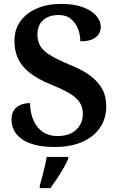

<svg xmlns="http://www.w3.org/2000/svg" viewBox="-20 -744 607 985"><path d="M261 10Q200 10 157.5 -1.5Q115 -13 88.5 -33Q62 -53 50.5 -78.5Q39 -104 39 -130Q39 -160 51.5 -178.5Q64 -197 85.5 -206Q107 -215 134 -215Q135 -163 152.5 -125Q170 -87 201 -66.5Q232 -46 275 -46Q336 -46 370.5 -78Q405 -110 405 -160Q405 -195 388 -220Q371 -245 335 -266Q299 -287 242 -310Q174 -338 133 -370Q92 -402 73 -442.5Q54 -483 54 -533Q54 -593 85 -635.5Q116 -678 170 -701Q224 -724 292 -724Q360 -724 405.5 -707Q451 -690 474 -663Q497 -636 497 -607Q497 -573 471 -552.5Q445 -532 392 -532Q392 -565 380.5 -595.5Q369 -626 344.5 -646.5Q320 -667 281 -667Q231 -667 201.5 -641Q172 -615 172 -567Q172 -535 185.5 -510Q199 -485 235 -462.5Q271 -440 335 -413Q401 -387 442.5 -356Q484 -325 504.5 -287.5Q525 -250 525 -199Q525 -135 492.5 -88Q460 -41 401 -15.5Q342 10 261 10ZM184 208Q190 187 197 161.5Q204 136 210 109.5Q216 83 220 61H330V71Q321 92 305.5 119Q290 146 272 173Q254 200 239 221H184Z"/></svg>

Font: Noto Rashi Hebrew SemiBold
Style: Regular
Weight: 600
Version: Version 1.006